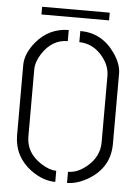

<svg xmlns="http://www.w3.org/2000/svg" viewBox="-55 -826 625 873"><g transform="rotate(5 257.5 -389.0)"><path d="M101.6 -748V-783.2H410.2V-748ZM39.1 -190.4V-511.7Q39.1 -563.5 83 -617.2Q141.6 -687.5 231.4 -688.5V-637.7Q160.2 -637.7 115.2 -568.4Q90.8 -530.3 90.8 -496.1V-190.4Q90.8 -115.2 161.1 -70.3Q199.2 -45.9 230.5 -45.9V4.9Q174.8 4.9 119.1 -35.2Q40 -93.8 39.1 -190.4ZM284.2 4.9V-45.9Q330.1 -45.9 374 -85Q423.8 -128.9 424.8 -190.4V-496.1Q424.8 -545.9 384.8 -590.8Q342.8 -636.7 284.2 -637.7V-688.5Q382.8 -688.5 442.4 -603.5Q476.6 -554.7 476.6 -511.7V-190.4Q476.6 -82 379.9 -24.4Q329.1 4.9 284.2 4.9Z"/></g></svg>

Font: Post No Bills Colombo
Style: Regular
Weight: 400
Designer: Kosala Senevirathne, Siva Puranthara, Lasantha Premarathna, Tharique Azeez
Foundry: Mooniak
Version: Version 1.220 ; ttfautohint (v1.6)